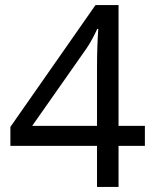

<svg xmlns="http://www.w3.org/2000/svg" viewBox="-20 -738 612 758"><path d="M363 0H448V-162H552V-241H448V-718H357L21 -237V-162H363ZM107 -241 321 -546C335 -566 353 -599 364 -624H368C365 -580 363 -535 363 -466V-241Z"/></svg>

Font: Noto Sans Math
Style: Regular
Weight: 400
Designer: Monotype Design Team, Delve Withrington, Jeff Kellem
Foundry: Monotype Imaging Inc., Delve Fonts LLC
Version: Version 3.000